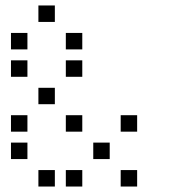

<svg xmlns="http://www.w3.org/2000/svg" viewBox="-20 -700 640 700"><path d="M121 -680Q120 -680 120 -680Q120 -680 120 -679V-621Q120 -620 120 -620Q120 -620 121 -620H179Q180 -620 180 -620Q180 -620 180 -621V-679Q180 -680 180 -680Q180 -680 179 -680ZM21 -580Q20 -580 20 -580Q20 -580 20 -579V-521Q20 -520 20 -520Q20 -520 21 -520H79Q80 -520 80 -520Q80 -520 80 -521V-579Q80 -580 80 -580Q80 -580 79 -580ZM221 -580Q220 -580 220 -580Q220 -580 220 -579V-521Q220 -520 220 -520Q220 -520 221 -520H279Q280 -520 280 -520Q280 -520 280 -521V-579Q280 -580 280 -580Q280 -580 279 -580ZM21 -480Q20 -480 20 -480Q20 -480 20 -479V-421Q20 -420 20 -420Q20 -420 21 -420H79Q80 -420 80 -420Q80 -420 80 -421V-479Q80 -480 80 -480Q80 -480 79 -480ZM221 -480Q220 -480 220 -480Q220 -480 220 -479V-421Q220 -420 220 -420Q220 -420 221 -420H279Q280 -420 280 -420Q280 -420 280 -421V-479Q280 -480 280 -480Q280 -480 279 -480ZM121 -380Q120 -380 120 -380Q120 -380 120 -379V-321Q120 -320 120 -320Q120 -320 121 -320H179Q180 -320 180 -320Q180 -320 180 -321V-379Q180 -380 180 -380Q180 -380 179 -380ZM21 -280Q20 -280 20 -280Q20 -280 20 -279V-221Q20 -220 20 -220Q20 -220 21 -220H79Q80 -220 80 -220Q80 -220 80 -221V-279Q80 -280 80 -280Q80 -280 79 -280ZM221 -280Q220 -280 220 -280Q220 -280 220 -279V-221Q220 -220 220 -220Q220 -220 221 -220H279Q280 -220 280 -220Q280 -220 280 -221V-279Q280 -280 280 -280Q280 -280 279 -280ZM421 -280Q420 -280 420 -280Q420 -280 420 -279V-221Q420 -220 420 -220Q420 -220 421 -220H479Q480 -220 480 -220Q480 -220 480 -221V-279Q480 -280 480 -280Q480 -280 479 -280ZM21 -180Q20 -180 20 -180Q20 -180 20 -179V-121Q20 -120 20 -120Q20 -120 21 -120H79Q80 -120 80 -120Q80 -120 80 -121V-179Q80 -180 80 -180Q80 -180 79 -180ZM321 -180Q320 -180 320 -180Q320 -180 320 -179V-121Q320 -120 320 -120Q320 -120 321 -120H379Q380 -120 380 -120Q380 -120 380 -121V-179Q380 -180 380 -180Q380 -180 379 -180ZM121 -80Q120 -80 120 -80Q120 -80 120 -79V-21Q120 -20 120 -20Q120 -20 121 -20H179Q180 -20 180 -20Q180 -20 180 -21V-79Q180 -80 180 -80Q180 -80 179 -80ZM221 -80Q220 -80 220 -80Q220 -80 220 -79V-21Q220 -20 220 -20Q220 -20 221 -20H279Q280 -20 280 -20Q280 -20 280 -21V-79Q280 -80 280 -80Q280 -80 279 -80ZM421 -80Q420 -80 420 -80Q420 -80 420 -79V-21Q420 -20 420 -20Q420 -20 421 -20H479Q480 -20 480 -20Q480 -20 480 -21V-79Q480 -80 480 -80Q480 -80 479 -80Z"/></svg>

Font: Doto Medium
Style: Regular
Weight: 500
Monospace: yes
Version: Version 1.000